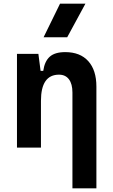

<svg xmlns="http://www.w3.org/2000/svg" viewBox="-20 -815 626 1060"><path d="M379.9 224.6V-304.2Q379.9 -351.6 360.6 -377.2Q341.3 -402.8 305.7 -402.8Q206.1 -402.8 206.1 -258.3V0H73.7V-517.6H191.9L204.1 -423.8H218.8Q226.1 -476.1 254.4 -501.7Q282.7 -527.3 340.3 -527.3Q422.4 -527.3 467.3 -477.5Q512.2 -427.7 512.2 -336.9V224.6ZM220.7 -609.4 311.5 -794.9H451.7L351.1 -609.4Z"/></svg>

Font: Cascadia Mono PL
Style: Bold
Weight: 700
Monospace: yes
Designer: Aaron Bell
Foundry: Saja Typeworks
Version: Version 2404.023; ttfautohint (v1.8.4)